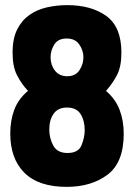

<svg xmlns="http://www.w3.org/2000/svg" viewBox="-20 -718 522 748"><path d="M20 -198Q20 -100 75 -45Q130 10 240 10Q336 10 399 -37.5Q462 -85 462 -197Q462 -248 446 -290Q430 -332 393 -364Q419 -393 436 -426Q453 -459 453 -513Q453 -613 394.5 -655.5Q336 -698 242 -698Q202 -698 163.5 -689.5Q125 -681 95 -660Q65 -639 47 -603.5Q29 -568 29 -513Q29 -459 46 -425.5Q63 -392 89 -364Q51 -332 35.5 -290Q20 -248 20 -198ZM177 -495Q177 -521 191.5 -544.5Q206 -568 240 -568Q273 -568 289 -544.5Q305 -521 305 -495Q305 -468 289.5 -444.5Q274 -421 242 -421Q211 -421 194 -443Q177 -465 177 -495ZM172 -213Q172 -251 189 -275Q206 -299 241 -299Q278 -299 294 -273.5Q310 -248 310 -210Q310 -184 298 -153Q286 -122 243 -122Q203 -122 187.5 -151Q172 -180 172 -213Z"/></svg>

Font: Secuela Black
Style: Regular
Weight: 900
Designer: Fernando Haro
Foundry: deFharo
Version: Version 1.704